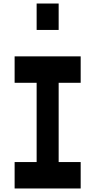

<svg xmlns="http://www.w3.org/2000/svg" viewBox="-20 -1050 540 1090"><path d="M188 -880V-1030H313V-880ZM63 20V-130H188V-580H63V-730H438V-580H313V-130H438V20Z"/></svg>

Font: 2P VHS
Style: Regular
Weight: 400
Designer: CodeMan38
Foundry: CodeMan38
Version: Version 3.000